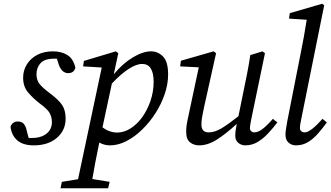

<svg xmlns="http://www.w3.org/2000/svg" viewBox="-20 -760 1758 1021"><path d="M329 -129Q329 -67 282.5 -27Q236 13 160 13Q102 13 71.5 -14Q41 -41 36 -86Q40 -99 50.5 -106.5Q61 -114 73 -114Q95 -114 105.5 -102.5Q116 -91 121 -70L132 -27Q135 -26 138.5 -26Q142 -26 146 -26Q198 -26 227 -49Q256 -72 256 -111Q256 -135 245 -157Q234 -179 191 -210Q154 -239 128.5 -269.5Q103 -300 103 -347Q103 -386 123 -418Q143 -450 178.5 -468.5Q214 -487 262 -487Q306 -487 338 -467.5Q370 -448 381 -399Q372 -371 343 -371Q308 -371 292 -418L283 -447Q280 -448 276.5 -448Q273 -448 269 -448Q217 -448 195.5 -424Q174 -400 174 -366Q174 -335 189.5 -314.5Q205 -294 248 -262Q293 -228 311 -200.5Q329 -173 329 -129Z M302 241 309 207 395 193 521 -401 422 -407 426 -436 596 -487 609 -477 585 -365Q632 -422 686 -454.5Q740 -487 783 -487Q820 -487 847 -459.5Q874 -432 874 -364Q874 -313 856 -260Q838 -207 807 -158.5Q776 -110 736 -71Q696 -32 652 -9.5Q608 13 565 13Q534 13 508 -2Q495 62 486 108Q477 154 471 192L563 207L555 241ZM736 -420Q705 -420 663.5 -393Q622 -366 575 -316L525 -83Q545 -68 564.5 -61.5Q584 -55 601 -55Q639 -55 672.5 -76Q706 -97 732 -131Q762 -171 779.5 -221.5Q797 -272 797 -324Q797 -420 736 -420Z M1284 13Q1264 13 1247.5 0Q1231 -13 1231 -39Q1231 -49 1232.5 -62.5Q1234 -76 1239 -101Q1181 -48 1133 -17.5Q1085 13 1039 13Q1011 13 990.5 -3Q970 -19 970 -60Q970 -88 977.5 -122.5Q985 -157 991 -186L1037 -402L938 -407L942 -437L1116 -487L1129 -477L1066 -194Q1059 -163 1055 -139.5Q1051 -116 1051 -99Q1051 -56 1089 -56Q1121 -56 1156 -76.5Q1191 -97 1248 -142L1275 -275Q1285 -323 1294.5 -371Q1304 -419 1311 -467L1376 -487L1389 -477L1318 -135Q1314 -116 1311.5 -101Q1309 -86 1309 -78Q1309 -68 1316 -62Q1323 -56 1332 -56Q1352 -56 1376 -74Q1400 -92 1431 -128L1455 -109Q1432 -79 1406 -51Q1380 -23 1350 -5Q1320 13 1284 13Z M1554 13Q1531 13 1514.5 -1.5Q1498 -16 1498 -45Q1498 -56 1500.5 -71Q1503 -86 1507 -112L1579 -477Q1588 -521 1596 -565.5Q1604 -610 1611 -655L1517 -661L1521 -690L1693 -740L1704 -732L1584 -137Q1575 -97 1575 -79Q1575 -68 1582.5 -62Q1590 -56 1600 -56Q1616 -56 1640.5 -75Q1665 -94 1695 -128L1718 -109Q1697 -80 1672.5 -51.5Q1648 -23 1619 -5Q1590 13 1554 13Z"/></svg>

Font: Source Serif Pro
Style: Italic
Weight: 400
Italic angle: -12°
Designer: Frank Grießhammer
Foundry: Adobe Systems Incorporated
Version: Version 3.001;hotconv 1.0.111;makeotfexe 2.5.65597